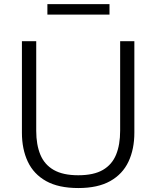

<svg xmlns="http://www.w3.org/2000/svg" viewBox="-20 -916 771 946"><path d="M366 10.5Q268.5 10.5 207.2 -23.8Q146 -58 117 -119.5Q88 -181 88 -262.5Q88 -284 88 -317.5Q88 -351 88 -391.8Q88 -432.5 88 -475Q88 -541.5 88 -597.2Q88 -653 88 -713H158.5Q158.5 -653 158.5 -597.2Q158.5 -541.5 158.5 -475V-271.5Q158.5 -203 178.8 -154Q199 -105 244.5 -78.8Q290 -52.5 365.5 -52.5Q442 -52.5 487 -78.8Q532 -105 552 -154Q572 -203 572 -272.5V-475Q572 -541.5 572 -597.2Q572 -653 572 -713H642Q642 -653 642 -597.2Q642 -541.5 642 -475Q642 -432.5 642 -391.8Q642 -351 642 -317.2Q642 -283.5 642 -262.5Q642 -181 613 -119.5Q584 -58 523 -23.8Q462 10.5 366 10.5ZM213.5 -844V-895.5Q248 -895.5 286.5 -895.5Q325 -895.5 366.5 -895.5Q408.5 -895.5 446.8 -895.5Q485 -895.5 519.5 -895.5V-844Q485 -844 446.8 -844Q408.5 -844 366.5 -844Q325 -844 286.5 -844Q248 -844 213.5 -844Z"/></svg>

Font: Commissioner Thin Light
Style: Regular
Weight: 300
Version: Version 1.000